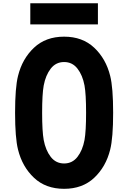

<svg xmlns="http://www.w3.org/2000/svg" viewBox="-20 -1153 717 1183"><path d="M166.7 -1132.8H583.3V-1002.6H166.7ZM249.3 -290.4Q261.1 -227.2 292.6 -186.5Q324.2 -145.8 375 -145.8Q425.8 -145.8 457.4 -186.5Q488.9 -227.2 500.7 -290.4Q510.4 -344.4 510.4 -458.3Q510.4 -572.9 500.7 -626.3Q488.9 -689.5 457.4 -730.1Q425.8 -770.8 375 -770.8Q324.2 -770.8 292.6 -730.1Q261.1 -689.5 249.3 -626.3Q239.6 -572.9 239.6 -458.3Q239.6 -343.8 249.3 -290.4ZM91.1 -685.5Q117.2 -791 189.5 -859Q261.7 -927.1 375 -927.1Q488.3 -927.1 560.5 -859Q632.8 -791 658.9 -685.5Q677.1 -613.3 677.1 -458.3Q677.1 -303.4 658.9 -231.1Q632.8 -125.7 560.5 -57.6Q488.3 10.4 375 10.4Q261.7 10.4 189.5 -57.6Q117.2 -125.7 91.1 -231.1Q72.9 -303.4 72.9 -458.3Q72.9 -613.3 91.1 -685.5Z"/></svg>

Font: Monoid
Style: Bold
Weight: 700
Width: 4
Designer: Andreas Larsen (@larsenwork)
Version: Version 0.61